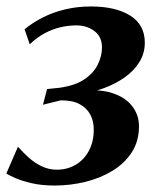

<svg xmlns="http://www.w3.org/2000/svg" viewBox="-28 -564 496 594"><path d="M141 10Q101 10 70 2.8Q39 -4.5 19.2 -13.2Q-0.5 -22 -8.5 -27L27.5 -110Q43.5 -92 62 -75.5Q80.5 -59 102.2 -49Q124 -39 147.5 -39Q180 -39 206 -54.2Q232 -69.5 247 -97.5Q262 -125.5 262 -162Q262.5 -188.5 251.5 -209.2Q240.5 -230 218 -242Q195.5 -254 159.5 -253.5L105 -240L117.5 -288.5L156.5 -292.5Q205.5 -299.5 234 -319.2Q262.5 -339 275 -365.2Q287.5 -391.5 287.5 -417Q287.5 -450.5 264 -468Q240.5 -485.5 208 -485.5Q185 -485.5 160.5 -480Q136 -474.5 111.5 -461.8Q87 -449 64 -427L48 -473.5Q74.5 -495 106 -510.8Q137.5 -526.5 174.5 -535.2Q211.5 -544 253.5 -544Q329.5 -544 374.8 -515.8Q420 -487.5 420 -432Q420 -399 403.2 -372Q386.5 -345 358 -324.8Q329.5 -304.5 294 -291.5Q258.5 -278.5 221.5 -273L218 -281.5Q276 -289.5 317.2 -276.8Q358.5 -264 380.2 -236.5Q402 -209 402 -173.5Q402 -127.5 380 -93.2Q358 -59 320.5 -36Q283 -13 236.5 -1.5Q190 10 141 10Z"/></svg>

Font: Merriweather 72pt SemiBold
Style: Italic
Weight: 600
Italic angle: -7.8°
Version: Version 2.101